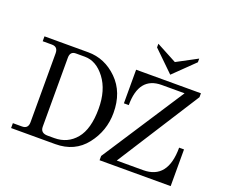

<svg xmlns="http://www.w3.org/2000/svg" viewBox="-150 -1207 1690 1441"><g transform="rotate(20 695.0 -486.5)"><path d="M414.1 0H61.5V-39.1H134.8Q183.6 -39.1 183.6 -90.8V-641.6Q183.6 -693.4 134.8 -693.4H61.5V-732.4H411.1Q543.9 -732.4 644.5 -633.3Q745.1 -534.2 745.1 -369.1Q745.1 -225.6 657 -112.8Q568.8 0 414.1 0ZM391.6 -40Q497.6 -40 563.5 -119.1Q629.4 -198.2 629.4 -360.4Q629.4 -508.8 559.8 -600.6Q490.2 -692.4 398.4 -692.4H327.1Q281.2 -692.4 281.2 -641.6V-90.8Q281.2 -40 338.9 -40ZM1335.9 0H768.1V-34.2L1195.8 -690.4H1013.2Q832.5 -690.4 832.5 -463.9H793.5V-732.4H1311V-701.2L890.1 -42H1101.1Q1296.9 -42 1296.9 -293H1335.9ZM1046.9 -784.7 883.8 -943.4V-972.7L1046.9 -885.7L1210 -972.7V-943.4Z"/></g></svg>

Font: Munson
Style: Regular
Weight: 400
Designer: Paul James MIller
Foundry: High-Logic / Made with FontCreator
Version: Version 2.10;May 5, 2019;FontCreator 11.5.0.2430 64-bit